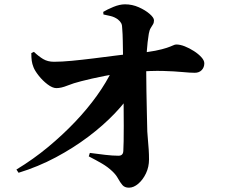

<svg xmlns="http://www.w3.org/2000/svg" viewBox="-20 -823 1040 889"><path d="M56 -38Q135 -86 203 -142.5Q271 -199 328 -259Q385 -319 429 -380.5Q473 -442 501 -501L600 -508L599 -409Q565 -354 511.5 -298Q458 -242 389 -190Q320 -138 238.5 -94.5Q157 -51 66 -23ZM577 46Q557 46 546.5 33.5Q536 21 526.5 3.5Q517 -14 500 -30Q479 -50 452.5 -65.5Q426 -81 391 -99L396 -115Q433 -110 467.5 -106Q502 -102 527 -102Q550 -101 551 -124Q552 -139 552.5 -169Q553 -199 553 -240Q553 -281 552.5 -329.5Q552 -378 551.5 -429.5Q551 -481 550 -532Q550 -543 549.5 -572Q549 -601 548.5 -633.5Q548 -666 546 -689Q546 -706 541.5 -715Q537 -724 526 -733Q511 -744 493 -748.5Q475 -753 459 -756L458 -768Q476 -779 505 -791Q534 -803 559 -803Q592 -803 622.5 -789.5Q653 -776 673 -758.5Q693 -741 693 -729Q693 -718 688.5 -710.5Q684 -703 678 -693.5Q672 -684 669 -667Q666 -648 663.5 -627.5Q661 -607 660 -589Q659 -571 658 -556Q657 -537 657 -495Q657 -453 658 -402Q659 -351 660 -301Q661 -251 662 -214Q663 -196 665 -175Q667 -154 668.5 -131Q670 -108 670 -85Q670 -50 656 -20.5Q642 9 620.5 27.5Q599 46 577 46ZM241 -415Q223 -415 200 -432.5Q177 -450 159 -473Q141 -496 135 -512Q129 -527 127 -541.5Q125 -556 125 -577L137 -583Q159 -562 180 -549.5Q201 -537 230 -537Q265 -537 312.5 -541.5Q360 -546 412 -552.5Q464 -559 514.5 -565.5Q565 -572 608 -576Q664 -581 698.5 -588Q733 -595 752 -601.5Q771 -608 780.5 -612.5Q790 -617 796 -617Q814 -617 835.5 -608.5Q857 -600 878 -586.5Q899 -573 912.5 -558Q926 -543 926 -530Q926 -511 914 -498.5Q902 -486 882 -486Q860 -486 824 -489.5Q788 -493 735 -494.5Q682 -496 605 -490Q528 -484 465 -471.5Q402 -459 356 -447Q320 -438 291.5 -426.5Q263 -415 241 -415Z"/></svg>

Font: Noto Serif HK ExtraLight ExtraBold
Style: Regular
Weight: 800
Version: Version 2.003-H1;hotconv 1.1.1;makeotfexe 2.6.0